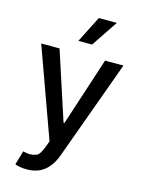

<svg xmlns="http://www.w3.org/2000/svg" viewBox="-143 -863 851 1149"><g transform="rotate(15 283.0 -288.5)"><path d="M138.5 204.5Q114.7 204.5 95.2 200.8Q75.6 197.1 66.1 192.8L91.6 105.8Q115.1 112.2 134.6 112.2Q151.3 112.2 172.9 104.9Q194.6 97.7 214.8 43.3L228 7.1L28.4 -545.5H142L280.2 -122.2H285.9L424 -545.5H538L313.2 72.8Q289.4 137.1 246.8 170.8Q204.2 204.5 138.5 204.5ZM323.9 -618.3H239L322.1 -782H433.9Z"/></g></svg>

Font: Linik Sans Medium
Style: Regular
Weight: 500
Designer: Rasmus Andersson (font), Cristiano Sobral (main changes)
Foundry: rsms
Version: Version 3.018;June 1, 2022;FontCreator 14.0.0.2814 64-bit; t